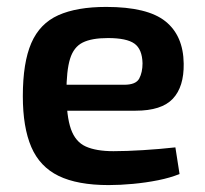

<svg xmlns="http://www.w3.org/2000/svg" viewBox="-20 -523 592 555"><path d="M287 -503Q406 -503 458 -461.5Q510 -420 511 -339Q512 -272 479.5 -237.5Q447 -203 372 -203H92V-278H339Q373 -278 382.5 -296Q392 -314 392 -340Q391 -381 368.5 -397Q346 -413 292 -413Q245 -413 219 -400Q193 -387 182.5 -353Q172 -319 172 -255Q172 -187 185 -150Q198 -113 228 -99.5Q258 -86 308 -86Q345 -86 393.5 -89Q442 -92 487 -97L499 -20Q472 -9 437 -2Q402 5 364.5 8.5Q327 12 294 12Q204 12 149.5 -14.5Q95 -41 70.5 -98Q46 -155 46 -245Q46 -342 70.5 -398.5Q95 -455 148.5 -479Q202 -503 287 -503Z"/></svg>

Font: Exo 2 SemiBold
Style: Regular
Weight: 600
Designer: Natanael Gama
Foundry: Natanael Gama
Version: Version 2.010